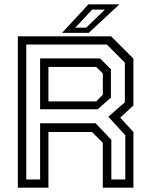

<svg xmlns="http://www.w3.org/2000/svg" viewBox="-20 -868 694 888"><path d="M62.5 0V-700H494L597 -597V-380L536 -324L597 -257.5V0H455.5V-207.5L405.5 -257.5H204V0ZM101.5 -38H165.5V-298H422L495 -221.5V-38H559.5V-242.5L481 -328L557.5 -395V-578.5L474 -662H101.5ZM204 -399H425L455.5 -430V-528L425 -558.5H204ZM165.5 -362.5V-598H442.5L493 -547.5V-416.5L431.5 -362.5ZM267 -716 389 -848H532.5L390.5 -716ZM328 -740H378.5L465 -823.5H406Z"/></svg>

Font: Tourney
Style: Regular
Weight: 400
Designer: Tyler Finck
Foundry: Etcetera Type Co
Version: Version 1.015